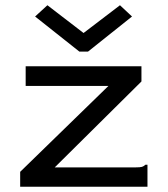

<svg xmlns="http://www.w3.org/2000/svg" viewBox="-20 -713 640 733"><path d="M57 -57 394 -385H78V-460H520V-402L189 -74H498Q515 -74 522 -76Q529 -78 535 -84H543V0H57ZM161 -693 299 -587 438 -693 484 -650 316 -516H283L114 -650Z"/></svg>

Font: Inconsolata Expanded Medium
Style: Regular
Weight: 500
Width: 7
Monospace: yes
Designer: Raph Levien, Cyreal, Brenton Simpson
Foundry: Raph Levien, Cyreal, Google
Version: Version 3.001; ttfautohint (v1.8.2.53-6de2)